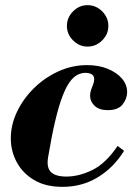

<svg xmlns="http://www.w3.org/2000/svg" viewBox="-20 -715 519 746"><path d="M223 11Q157 11 112.5 -15.5Q68 -42 45 -85Q22 -128 22 -177Q22 -230 46 -280.5Q70 -331 111.5 -372Q153 -413 206.5 -437.5Q260 -462 318 -462Q364 -462 399 -447.5Q434 -433 454 -409.5Q474 -386 474 -357Q474 -332 456.5 -309.5Q439 -287 399 -287Q365 -287 347.5 -304Q330 -321 330 -343Q330 -355 334 -366Q338 -377 342 -387.5Q346 -398 346 -407Q346 -421 336 -426.5Q326 -432 312 -432Q296 -432 280.5 -424Q265 -416 250.5 -396Q236 -376 222 -339Q208 -302 194.5 -245Q181 -188 167 -105Q160 -64 178 -46.5Q196 -29 238 -29Q287 -29 339 -54.5Q391 -80 437 -148L462 -129Q422 -64 360.5 -26.5Q299 11 223 11ZM320 -534Q288 -534 264 -558Q240 -582 240 -614Q240 -647 264 -671Q288 -695 320 -695Q353 -695 377 -671Q401 -647 401 -614Q401 -582 377 -558Q353 -534 320 -534Z"/></svg>

Font: Libre Bodoni
Style: Bold Italic
Weight: 700
Italic angle: -13°
Version: Version 2.005;gftools[0.9.23]